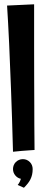

<svg xmlns="http://www.w3.org/2000/svg" viewBox="-20 -717 214 901"><path d="M142.1 -13.2Q129.4 -12.7 113.3 -11.2Q99.6 -10.3 81.3 -8.8Q63 -7.3 41 -4.9Q36.6 -170.4 31.7 -297.6Q26.9 -424.8 22.9 -512.7Q18.1 -615.2 13.2 -690.9L140.1 -696.8Q140.1 -586.4 140.1 -498.3Q140.1 -410.2 140.4 -341.6Q140.6 -272.9 140.9 -221.9Q141.1 -170.9 141.1 -134.3Q141.6 -48.8 142.1 -13.2ZM133.3 76.2Q133.3 90.8 130.6 102.5Q127.9 114.3 122.8 124.5Q117.7 134.8 110.1 144.3Q102.5 153.8 92.3 164.1L63 150.9Q65.9 147.5 68.8 143.1Q71.3 139.2 73.7 134Q76.2 128.9 78.1 122.1Q62.5 119.1 51.8 106.2Q41 93.3 41 76.2Q41 66.9 44.4 58.3Q47.9 49.8 54.2 43.5Q60.5 37.1 69.1 33.4Q77.6 29.8 87.4 29.8Q97.2 29.8 105.5 33.4Q113.8 37.1 120.1 43.5Q126.5 49.8 129.9 58.3Q133.3 66.9 133.3 76.2Z"/></svg>

Font: Mouse Memoirs
Style: Regular
Weight: 400
Version: Version 1.000